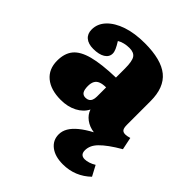

<svg xmlns="http://www.w3.org/2000/svg" viewBox="-216 -663 1050 1050"><g transform="rotate(45 309.5 -138.0)"><path d="M445 255Q384 255 348.5 227.5Q313 200 313 155Q313 129 327 105Q341 81 369.5 57.5Q398 34 441 11Q404 6 377 -14Q350 -34 340 -64Q322 -28 281.5 -7Q241 14 188 14Q110 14 66 -22.5Q22 -59 22 -124Q22 -181 50 -215Q78 -249 142 -266Q206 -283 315 -286V-356Q315 -412 301.5 -432.5Q288 -453 253 -453Q233 -453 214.5 -448.5Q196 -444 181 -435Q196 -411 203 -395Q210 -379 210 -367Q210 -340 185 -324.5Q160 -309 116 -309Q78 -309 56.5 -327Q35 -345 35 -378Q35 -423 68 -457.5Q101 -492 158.5 -511.5Q216 -531 294 -531Q421 -531 480.5 -482.5Q540 -434 540 -329V-147Q540 -122 547 -112Q554 -102 571 -102Q578 -102 585.5 -103.5Q593 -105 604 -108L619 -36Q581 -14 553.5 6Q526 26 508.5 44Q491 62 483.5 79.5Q476 97 476 115Q476 133 484.5 142Q493 151 510 151Q524 151 541 145.5Q558 140 574 130L606 190Q573 222 532.5 238.5Q492 255 445 255ZM275 -90Q288 -90 297 -95.5Q306 -101 310.5 -112Q315 -123 315 -139V-210Q289 -210 272 -203.5Q255 -197 247 -182.5Q239 -168 239 -145Q239 -117 247.5 -103.5Q256 -90 275 -90Z"/></g></svg>

Font: Literata 18pt Black
Style: Regular
Weight: 900
Designer: Latin by Veronika Burian and Jose Scaglione. Greek by Irene Vlachou. Cyrillic by Vera Evstafieva.
Foundry: TypeTogether
Version: Version 3.103;gftools[0.9.29]